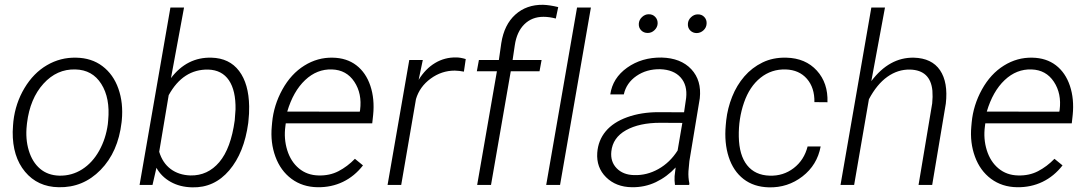

<svg xmlns="http://www.w3.org/2000/svg" viewBox="-20 -782 4595 812"><path d="M36.6 -269Q45.4 -345.7 83.5 -409.4Q121.6 -473.1 178.5 -506.3Q235.4 -539.6 301.8 -538.1Q367.2 -537.1 413.3 -502.2Q459.5 -467.3 480.7 -407Q502 -346.7 495.1 -273.4L494.1 -264.2Q479.5 -139.2 405.5 -63.5Q331.5 12.2 228 9.8Q139.2 8.3 85.9 -55.7Q32.7 -119.6 33.7 -224.6L35.2 -252.4ZM93.3 -252.4Q86.9 -194.3 101.8 -145.3Q116.7 -96.2 149.4 -68.4Q182.1 -40.5 231 -39.1Q283.7 -38.1 327.4 -65.9Q371.1 -93.8 399.4 -144.5Q427.7 -195.3 436 -256.8L437.5 -272.9Q446.3 -367.2 408.4 -427Q370.6 -486.8 298.8 -488.3Q220.7 -490.7 163.8 -428Q106.9 -365.2 94.2 -261.2Z M1029.8 -261.7Q1012.7 -135.7 949.5 -61.5Q886.2 12.7 793 10.3Q741.2 9.3 701.9 -12.7Q662.6 -34.7 641.6 -72.3L625 0H570.3L700.7 -750H758.3L703.1 -451.7Q771 -541 874.5 -538.1Q950.2 -536.1 991.2 -481.9Q1032.2 -427.7 1033.7 -332Q1034.2 -300.8 1030.8 -272ZM972.7 -272.9 976.1 -319.3Q977.5 -398.9 948.2 -442.4Q918.9 -485.8 860.8 -487.8Q753.9 -489.7 693.4 -379.4L653.3 -140.1Q667.5 -92.8 701.9 -67.1Q736.3 -41.5 785.6 -40Q858.4 -38.6 907.5 -96.4Q956.5 -154.3 972.7 -272.9Z M1322.8 9.8Q1259.3 8.8 1212.9 -25.6Q1166.5 -60.1 1144.8 -119.4Q1123 -178.7 1129.4 -247.6L1130.9 -264.2Q1137.7 -337.4 1174.3 -403.6Q1210.9 -469.7 1267.1 -504.6Q1323.2 -539.6 1387.2 -538.1Q1446.3 -537.1 1487.1 -505.9Q1527.8 -474.6 1546.4 -418.9Q1564.9 -363.3 1558.1 -295.9L1554.2 -260.3H1188.5L1187 -248.5Q1179.7 -195.3 1194.8 -146.7Q1210 -98.1 1244.4 -69.6Q1278.8 -41 1327.1 -40Q1374 -38.6 1411.6 -58.1Q1449.2 -77.6 1481 -110.4L1515.1 -82.5Q1479.5 -36.6 1430.4 -12.9Q1381.3 10.7 1322.8 9.8ZM1384.3 -488.3Q1320.8 -490.7 1270.5 -443.4Q1220.2 -396 1194.8 -310.1L1501.5 -309.6L1502.9 -316.9Q1511.7 -386.2 1478.5 -436.3Q1445.3 -486.3 1384.3 -488.3Z M1941.9 -479Q1922.9 -482.9 1903.3 -483.4Q1847.7 -483.4 1801.3 -449.5Q1754.9 -415.5 1739.3 -363.3L1676.8 0H1619.1L1710.9 -528.3H1768.1L1750.5 -444.3Q1779.3 -491.2 1820.1 -515.6Q1860.8 -540 1909.7 -539.1Q1926.8 -539.1 1949.7 -532.2Z M1998 0 2081.5 -480.5H1996.6L2005.4 -528.3H2089.8L2100.1 -600.1Q2112.3 -677.7 2159.4 -720.2Q2206.5 -762.7 2276.9 -761.7Q2305.2 -760.7 2340.8 -752L2330.6 -703.6Q2303.2 -710.9 2278.3 -710.9Q2229.5 -710.9 2197.5 -679.2Q2165.5 -647.5 2157.2 -590.8L2147.9 -528.3H2270.5L2261.7 -480.5H2140.1L2056.6 0Z M2348.6 0H2290L2420.4 -750H2479Z M2834.5 0Q2832 -18.6 2833 -37.1L2837.4 -73.7Q2800.8 -34.2 2753.7 -11.7Q2706.5 10.7 2651.9 9.8Q2585 8.8 2543.2 -32.5Q2501.5 -73.7 2505.9 -136.2Q2509.8 -188.5 2541.7 -226.8Q2573.7 -265.1 2632.8 -286.4Q2691.9 -307.6 2765.1 -307.6L2873 -307.1L2881.8 -367.7Q2887.7 -421.9 2858.4 -454.6Q2829.1 -487.3 2772 -489.3Q2714.4 -490.2 2671.6 -460.7Q2628.9 -431.2 2618.2 -382.8H2561Q2570.8 -452.1 2632.3 -495.8Q2693.8 -539.6 2777.8 -538.6Q2859.4 -536.6 2903.6 -489.3Q2947.8 -441.9 2939.5 -366.2L2895.5 -100.6L2891.6 -58.1Q2890.1 -31.7 2895.5 -5.9L2894.5 0ZM2661.6 -41.5Q2715.3 -39.6 2764.4 -67.1Q2813.5 -94.7 2845.7 -145.5L2865.7 -262.2L2772.5 -262.7Q2683.6 -262.7 2627.4 -231.2Q2571.3 -199.7 2565.4 -141.1Q2561 -98.1 2588.1 -70.3Q2615.2 -42.5 2661.6 -41.5ZM2681.6 -681.6Q2682.6 -698.2 2695.3 -710Q2708 -721.7 2723.1 -721.7Q2740.2 -722.2 2751.2 -710.4Q2762.2 -698.7 2761.2 -681.6Q2760.3 -666.5 2748 -654.5Q2735.8 -642.6 2719.2 -642.6Q2702.6 -642.6 2691.7 -653.6Q2680.7 -664.6 2681.6 -681.6ZM2889.2 -681.2Q2890.1 -697.8 2902.8 -709.5Q2915.5 -721.2 2930.7 -721.2Q2947.8 -721.7 2958.7 -710Q2969.7 -698.2 2968.3 -681.2Q2967.3 -665 2955.1 -653.8Q2942.9 -642.6 2926.8 -642.1Q2910.2 -642.1 2899.2 -653.1Q2888.2 -664.1 2889.2 -681.2Z M3234.9 -39.1Q3292.5 -37.1 3336.7 -71Q3380.9 -105 3395.5 -162.6H3450.7Q3436 -84 3373.8 -35.9Q3311.5 12.2 3231.9 10.3Q3168 8.8 3124.5 -24.9Q3081.1 -58.6 3061.8 -118.2Q3042.5 -177.7 3049.3 -252.4L3051.3 -273.4Q3057.1 -324.7 3076.4 -373Q3095.7 -421.4 3127.9 -458.7Q3160.2 -496.1 3204.8 -517.8Q3249.5 -539.6 3305.7 -538.1Q3386.7 -536.1 3434.6 -483.4Q3482.4 -430.7 3479.5 -349.6L3424.3 -350.1Q3425.3 -411.1 3392.6 -448.7Q3359.9 -486.3 3303.2 -488.3Q3242.7 -490.2 3196.3 -453.1Q3149.9 -416 3126.5 -348.1Q3103 -280.3 3104.5 -204.1Q3106 -125.5 3139.6 -83.3Q3173.3 -41 3234.9 -39.1Z M3665 -439Q3741.2 -540 3844.7 -538.1Q3920.9 -536.1 3955.6 -484.9Q3990.2 -433.6 3980 -343.8L3922.4 0H3864.7L3922.4 -344.7Q3925.3 -372.6 3923.3 -398.4Q3915 -485.4 3828.6 -487.8Q3777.3 -488.8 3732.9 -457.3Q3688.5 -425.8 3654.8 -362.3L3592.3 0H3534.7L3665 -750H3722.7Z M4281.2 9.8Q4217.8 8.8 4171.4 -25.6Q4125 -60.1 4103.3 -119.4Q4081.5 -178.7 4087.9 -247.6L4089.4 -264.2Q4096.2 -337.4 4132.8 -403.6Q4169.4 -469.7 4225.6 -504.6Q4281.7 -539.6 4345.7 -538.1Q4404.8 -537.1 4445.6 -505.9Q4486.3 -474.6 4504.9 -418.9Q4523.4 -363.3 4516.6 -295.9L4512.7 -260.3H4147L4145.5 -248.5Q4138.2 -195.3 4153.3 -146.7Q4168.5 -98.1 4202.9 -69.6Q4237.3 -41 4285.6 -40Q4332.5 -38.6 4370.1 -58.1Q4407.7 -77.6 4439.5 -110.4L4473.6 -82.5Q4438 -36.6 4388.9 -12.9Q4339.8 10.7 4281.2 9.8ZM4342.8 -488.3Q4279.3 -490.7 4229 -443.4Q4178.7 -396 4153.3 -310.1L4460 -309.6L4461.4 -316.9Q4470.2 -386.2 4437 -436.3Q4403.8 -486.3 4342.8 -488.3Z"/></svg>

Font: TypoPRO Roboto
Style: Italic
Weight: 300
Italic angle: -12°
Designer: Google
Version: Version 2.136; 2016